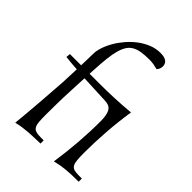

<svg xmlns="http://www.w3.org/2000/svg" viewBox="-225 -860 978 978"><g transform="rotate(45 264.0 -371.5)"><path d="M449.7 -438Q437.5 -358.9 431.6 -278.3Q425.8 -197.8 425.8 -126Q425.8 -92.8 427.7 -72.5Q429.7 -52.2 436 -41.3Q442.4 -30.3 454.8 -26.6Q467.3 -22.9 488.8 -22.9H510.7V0H502.9Q457 0 420.2 3.4Q383.3 6.8 348.1 16.1Q359.9 -63 366 -141.6Q372.1 -220.2 372.1 -295.9Q372.1 -323.2 368.2 -340.8Q364.3 -358.4 356.7 -368.4Q349.1 -378.4 337.9 -382.3Q326.7 -386.2 312.5 -386.7L159.2 -393.6L154.8 -299.8Q152.3 -250 151.6 -203.9Q150.9 -157.7 150.9 -126Q150.9 -94.2 152.3 -74.2Q153.8 -54.2 159.9 -43Q166 -31.7 179 -27.3Q191.9 -22.9 214.8 -22.9H235.8V0Q212.4 1 191.9 1.5Q171.4 2 151.9 3.4Q132.3 4.9 112.3 7.6Q92.3 10.3 69.8 16.1Q78.1 -70.3 84.2 -149.4Q90.3 -228.5 95.2 -300.8L99.1 -397.9Q78.6 -399.4 58.3 -401.1Q38.1 -402.8 17.1 -405.3L19.5 -428.2H100.1Q101.1 -459.5 101.6 -478.3Q102.1 -497.1 102.1 -511.2Q102.1 -533.2 110.8 -560.3Q119.6 -587.4 135.5 -615Q151.4 -642.6 173.6 -668.5Q195.8 -694.3 222.4 -714.4Q249 -734.4 279.1 -746.6Q309.1 -758.8 341.3 -758.8Q372.6 -758.8 385.7 -747.8Q398.9 -736.8 398.9 -718.8Q398.9 -710.4 396 -702.1Q393.1 -693.8 386.2 -686Q371.1 -689.9 356.2 -692.4Q341.3 -694.8 327.1 -694.8Q294.4 -694.8 270.5 -691.2Q246.6 -687.5 229 -678Q211.4 -668.5 200 -651.4Q188.5 -634.3 180.9 -607.7Q173.3 -581.1 169.2 -543.5Q165 -505.9 162.6 -455.1L161.1 -428.2H234.4Q283.7 -428.2 337.9 -430.4Q392.1 -432.6 449.7 -438Z"/></g></svg>

Font: Simonetta
Style: Regular
Weight: 400
Version: Version 1.004